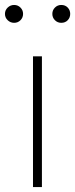

<svg xmlns="http://www.w3.org/2000/svg" viewBox="-28 -754 303 774"><path d="M105 0V-527H141V0ZM29 -662Q14 -662 3 -672.5Q-8 -683 -8 -698Q-8 -713 3 -723.5Q14 -734 29 -734Q44 -734 54.5 -723.5Q65 -713 65 -698Q65 -683 54.5 -672.5Q44 -662 29 -662ZM219 -662Q204 -662 193.5 -672.5Q183 -683 183 -698Q183 -713 193.5 -723.5Q204 -734 219 -734Q235 -734 245 -723.5Q255 -713 255 -698Q255 -683 245 -672.5Q235 -662 219 -662Z"/></svg>

Font: Noto Sans JP
Style: Regular
Weight: 100
Designer: Ryoko NISHIZUKA 西塚涼子 (kana, bopomofo & ideographs); Paul D. Hunt (Latin, Greek & Cyrillic); Sandoll Communications 산돌커뮤니
Foundry: Adobe
Version: Version 2.004;hotconv 1.0.118;makeotfexe 2.5.65603